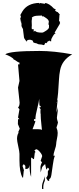

<svg xmlns="http://www.w3.org/2000/svg" viewBox="-20 -1068 535 1305"><path d="M124 -907.7 117.7 -943.4Q122.1 -947.8 122.1 -959.5V-962.4H116.2Q119.1 -965.8 124.3 -976.6Q129.4 -987.3 132.3 -990.7Q166 -1045.9 246.6 -1048.3L244.1 -1041.5L252 -1047.4L282.7 -1042.5H287.1L285.2 -1047.4Q312 -1047.4 348.1 -1008.3L349.1 -1009.3L358.9 -1003.4Q358.9 -998 353.5 -998Q355 -994.6 361.8 -990.2Q368.7 -985.8 372.1 -985.8L387.7 -968.3H384.3Q384.3 -966.3 381.3 -924.8L388.7 -918.9L385.3 -909.7H388.7Q351.6 -846.2 350.6 -845.2H353.5Q354.5 -845.2 358.4 -841.3Q350.6 -841.3 339.1 -821.8Q327.6 -802.2 327.6 -797.1Q327.6 -792 328.1 -787.6H322.3Q315.9 -787.6 314.9 -793.9Q311.5 -786.6 303.2 -786.6V-781.2H299.8Q298.3 -774.4 293.9 -774.4Q289.6 -774.4 285.2 -777.8V-768.1L276.9 -761.2Q264.6 -766.1 252.4 -766.1Q240.2 -766.1 234.4 -770.3Q228.5 -774.4 227.1 -774.4L226.1 -772.9Q220.2 -775.9 214.6 -776.6Q209 -777.3 207 -780Q205.1 -782.7 201.2 -793Q198.2 -793.5 195.3 -794.9Q189.5 -797.9 182.6 -797.9Q161.6 -797.9 159.2 -783.7Q157.7 -791 149.9 -800Q142.1 -809.1 142.1 -821.8L136.7 -863.8V-869.6Q126 -886.7 126 -895.3Q126 -903.8 126.5 -904.8L123 -928.2ZM195.3 -923.3 196.3 -895Q196.3 -886.2 195.3 -882.3L196.3 -869.6H209V-852.5L217.8 -858.9Q225.6 -846.2 265.6 -846.2Q274.4 -846.2 293.7 -859.6Q313 -873 313 -882.3V-899.9H306.2Q307.1 -899.9 309.1 -901.4Q311 -902.8 311 -903.8L309.6 -905.8Q312 -918 312 -921.4Q312 -924.8 309.8 -928.7Q307.6 -932.6 304.9 -935.8Q302.2 -939 297.1 -942.6Q292 -946.3 289.1 -948.2Q277.3 -956.1 274.4 -957.5L265.6 -956.5V-962.4Q221.7 -962.4 209 -956.5Q196.3 -950.7 196.3 -946.3Q196.3 -941.9 198.7 -940.9Q195.3 -936.5 195.3 -923.3ZM294.9 138.7Q305.2 127 305.2 115.7V96.7L314.5 81.1L305.2 70.8L294.9 85.4L286.6 46.9Q269 63 266.8 67.4Q264.6 71.8 262.7 81.5Q260.7 91.3 256.3 104L254.9 70.8Q254.9 54.7 265.6 35.6L256.3 24.9L266.6 -6.3Q266.6 -17.1 251.2 -35.4Q235.8 -53.7 225.1 -53.7L210.9 -43.5H217.8L220.7 -31.7H216.8L210.9 13.7Q205.1 13.7 201.7 8.5Q198.2 3.4 191.4 3.4V133.8Q180.7 106.9 180.7 53.2Q179.2 68.8 172.9 75Q166.5 81.1 152.3 81.1V59.6L141.6 47.4L132.8 59.6L143.6 90.8L141.6 91.8L136.7 139.6L132.8 138.7Q112.3 101.6 112.3 21V-22.5Q112.3 -37.1 104 -73.7Q95.7 -110.4 95.7 -124.5Q95.7 -138.7 99.6 -151.9Q103.5 -165 110.4 -167H102.5L114.3 -193.4L101.6 -224.6L102.5 -257.8H112.3L102.5 -269L112.3 -325.7L102.5 -336.9Q113.3 -347.7 113.3 -371.1L102.5 -473.1L112.3 -517.6L102.5 -630.4H112.3V-642.6Q105.5 -642.6 91.6 -653.1Q77.6 -663.6 69.3 -665H74.2Q57.6 -683.6 15.6 -698.7Q45.9 -721.7 248.5 -721.7Q346.7 -721.7 470.7 -698.7Q401.9 -659.7 388.7 -591.8Q382.3 -559.1 380.9 -528.3Q375.5 -417 367.7 -383.3L372.1 -392.1Q371.6 -381.8 367.7 -350.6Q363.8 -319.3 363.8 -302.7Q363.8 -303.7 367.9 -319.6Q372.1 -335.4 372.1 -343.8V-312.5Q372.1 -312.5 366.7 -268.1Q366.7 -255.9 372.1 -235.8V-264.2L374 -235.8Q374 -231.4 363.8 -200.7Q372.1 -182.1 372.1 -164.8Q372.1 -147.5 366.9 -123.5Q361.8 -99.6 361.8 -88.4Q361.8 -77.1 352.5 -49.8Q343.3 -22.5 343.3 -9.3H353Q344.2 11.2 339.1 52.2Q334 93.3 329.3 120.8Q324.7 148.4 314.5 148.4V160.6L306.2 161.6L294.9 143.6ZM256.3 -348.6 252.4 -347.7Q246.6 -347.7 246.6 -379.4V-397Q244.6 -375.5 232.7 -329.6Q220.7 -283.7 220.7 -257.8L210.9 -258.3V-246.6H220.7Q220.7 -239.7 211.7 -217.3Q202.6 -194.8 201.2 -189.9H237.8Q261.2 -189.9 265.1 -184.1Q264.2 -195.8 261.7 -217.8Q256.3 -266.1 256.3 -291.5H257.8Q254.9 -292.5 254.9 -306.9Q254.9 -321.3 256.3 -325.7L246.6 -336.9L256.3 -339.8ZM284.7 160.6Q271.5 188 274.9 216.3H265.6V194.8Q265.6 183.6 274.4 160.9Q283.2 138.2 284.7 129.4ZM363.8 -376V-371.1H368.2Q366.2 -371.1 363.8 -376ZM256.3 -6.3V-9.3H257.8Q256.3 -9.3 256.3 -6.3Z"/></svg>

Font: Butcherman
Style: Regular
Weight: 400
Version: Version 001.003